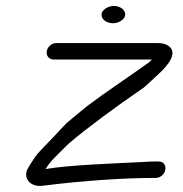

<svg xmlns="http://www.w3.org/2000/svg" viewBox="-20 -627 613 642"><path d="M159.3 -428H488.1C486.8 -426.7 481.7 -421.8 477.9 -418.3C427.5 -381.7 328.5 -315.6 271.5 -272.5L203.6 -216.4C188 -200.3 175.4 -187 165.9 -176.4C149 -157.7 108.2 -118.3 98.2 -103.2C89.1 -89.2 81.4 -79.4 72.8 -63C59.6 -39.3 71.8 -17.8 91 -9.6C100.4 -5.6 112 -4.2 124.4 -6.1C260.8 -23.4 400 -32 488.8 -32H500.8C515.8 -32 530.3 -44.5 532.7 -59.5C533.8 -66.7 533.1 -74.5 527.9 -80.1C523.2 -85.4 516.2 -87 509.5 -87H497.5C488.4 -87 476.1 -86.5 460.5 -85.5C369.9 -80.5 219.5 -76.3 132.1 -61.8C140.7 -75.3 152.2 -89.7 164 -101.4C181.6 -118.9 196.8 -134.7 211.9 -148.8C276.7 -203.3 360.7 -265.3 461.8 -334.9C478.9 -350.2 494.5 -364.5 507.6 -377C547.2 -412.8 573 -450.6 544.7 -472.8C534.9 -480.1 522.2 -483 507.2 -483H168C153 -483 138.6 -470.5 136.2 -455.5C133.8 -440.5 144.3 -428 159.3 -428ZM329.9 -558C341 -549.4 364.4 -544.1 384.5 -557.2C405.7 -570.8 399.8 -589.2 388.5 -598.2C377.4 -606.9 354 -612.2 333.7 -599.1C312.4 -585.3 318.3 -566.9 329.9 -558Z"/></svg>

Font: MewTooHand
Style: BdWideIta
Weight: 400
Designer: Mew Too, Robert Jablonski
Version: Version 0.77